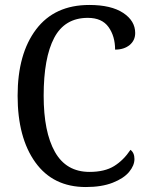

<svg xmlns="http://www.w3.org/2000/svg" viewBox="-20 -744 596 774"><path d="M51 -358Q51 -527 125.5 -625.5Q200 -724 340 -724Q428 -724 476.5 -692Q525 -660 525 -611Q525 -581 502.5 -562.5Q480 -544 444 -544Q444 -598 417.5 -635Q391 -672 334 -672Q241 -672 198.5 -591.5Q156 -511 156 -358Q156 -212 201.5 -131.5Q247 -51 341 -51Q402 -51 440 -74.5Q478 -98 506 -140Q522 -128 522 -103Q522 -77 500.5 -51Q479 -25 434.5 -7.5Q390 10 326 10Q194 10 122.5 -89.5Q51 -189 51 -358Z"/></svg>

Font: Noto Serif Narrow
Style: Regular
Weight: 400
Width: 4
Designer: Monotype Design Team
Foundry: Monotype Imaging Inc.
Version: Version 1.001